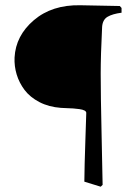

<svg xmlns="http://www.w3.org/2000/svg" viewBox="-20 -702 495 728"><path d="M299.8 -13.2 361.8 5.9 369.1 -1Q368.7 -42.5 365.2 -191.9Q361.8 -341.3 361.8 -422.9Q361.8 -491.7 367.2 -600.1Q369.1 -627.4 387.9 -638.4Q406.7 -649.4 440.9 -653.8V-671.9L434.1 -679.2L284.2 -682.1Q177.2 -684.1 108.4 -625.5Q39.6 -566.9 35.2 -483.9Q33.7 -451.2 43.2 -419.7Q52.7 -388.2 73.2 -360.8Q93.8 -333.5 129.4 -314.9Q165 -296.4 210.9 -293Q216.3 -292.5 231.7 -292Q247.1 -291.5 257.8 -290.8Q268.6 -290 281 -288.3Q293.5 -286.6 300.3 -283Q307.1 -279.3 307.1 -273.9Q307.1 -267.6 303.7 -169.9Q300.3 -72.3 299.8 -13.2Z"/></svg>

Font: Aref Ruqaa
Style: Regular
Weight: 400
Designer: Abdoulla Aref
Version: Version 0.7